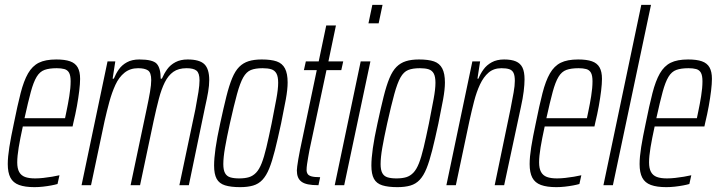

<svg xmlns="http://www.w3.org/2000/svg" viewBox="-20 -763 2960 791"><path d="M122 8Q83 8 58.5 -1Q34 -10 23 -31Q12 -52 12 -87Q12 -116 18.5 -157Q25 -198 37 -254Q52 -329 65 -379.5Q78 -430 95.5 -460.5Q113 -491 140 -504.5Q167 -518 212 -518Q247 -518 268.5 -510.5Q290 -503 300 -485.5Q310 -468 310 -438Q310 -418 306.5 -389Q303 -360 297 -326.5Q291 -293 282 -256L279 -242H74Q63 -192 57 -155.5Q51 -119 51 -94Q51 -69 59 -54.5Q67 -40 83 -34Q99 -28 125 -28Q140 -28 158.5 -30Q177 -32 194.5 -35Q212 -38 225 -41L217 -5Q207 -2 191 1Q175 4 157 6Q139 8 122 8ZM81 -276H248L254 -305Q260 -333 265.5 -367Q271 -401 271 -428Q271 -452 264.5 -463.5Q258 -475 245 -478.5Q232 -482 214 -482Q183 -482 163.5 -475Q144 -468 131 -446.5Q118 -425 107 -384.5Q96 -344 81 -276Z M316 0 423 -510H455L444 -439H449Q457 -459 469.5 -477Q482 -495 503 -506.5Q524 -518 554 -518Q610 -518 626 -500Q642 -482 642 -439H647Q656 -460 669 -478Q682 -496 703 -507Q724 -518 753 -518Q802 -518 822 -498.5Q842 -479 842 -433Q842 -411 837.5 -384.5Q833 -358 825 -323L758 0H719L785 -313Q793 -355 797.5 -384Q802 -413 802 -432Q802 -462 789.5 -472Q777 -482 749 -482Q715 -482 694 -467Q673 -452 659 -424Q645 -396 634.5 -356Q624 -316 613 -265L557 0H518L584 -313Q593 -355 598 -384.5Q603 -414 603 -433Q603 -464 589.5 -473Q576 -482 549 -482Q516 -482 493 -463.5Q470 -445 455.5 -413.5Q441 -382 430.5 -343.5Q420 -305 411 -265L355 0Z M969 8Q931 8 907 0.5Q883 -7 872.5 -26.5Q862 -46 862 -81Q862 -110 868 -152.5Q874 -195 887 -254Q901 -319 912.5 -365Q924 -411 936.5 -441Q949 -471 965.5 -487.5Q982 -504 1004.5 -511Q1027 -518 1058 -518Q1097 -518 1120 -510Q1143 -502 1154 -481Q1165 -460 1165 -423Q1165 -395 1157.5 -353.5Q1150 -312 1138 -254Q1124 -189 1112.5 -143.5Q1101 -98 1089 -68.5Q1077 -39 1061 -22Q1045 -5 1022.5 1.5Q1000 8 969 8ZM965 -28Q989 -28 1005.5 -33Q1022 -38 1035 -51.5Q1048 -65 1058 -90.5Q1068 -116 1077.5 -156Q1087 -196 1099 -254Q1111 -315 1118.5 -355.5Q1126 -396 1126 -422Q1126 -447 1119 -460Q1112 -473 1098 -477.5Q1084 -482 1062 -482Q1032 -482 1013.5 -474.5Q995 -467 982 -444Q969 -421 956.5 -375.5Q944 -330 927 -254Q914 -195 907 -154.5Q900 -114 900 -87Q900 -63 907 -50Q914 -37 928.5 -32.5Q943 -28 965 -28Z M1292 0Q1266 0 1249 -3.5Q1232 -7 1222 -14.5Q1212 -22 1207.5 -33.5Q1203 -45 1203 -61Q1203 -66 1204.5 -78Q1206 -90 1209 -107.5Q1212 -125 1216 -145L1285 -474H1232L1240 -510H1293L1324 -658H1364L1333 -510H1394L1386 -474H1325L1255 -145Q1252 -129 1249.5 -114.5Q1247 -100 1245 -86.5Q1243 -73 1243 -61Q1243 -54 1247 -47Q1251 -40 1263 -36.5Q1275 -33 1299 -33Z M1498 -667 1514 -743H1556L1540 -667ZM1359 0 1466 -510H1506L1398 0Z M1617 8Q1579 8 1555 0.5Q1531 -7 1520.5 -26.5Q1510 -46 1510 -81Q1510 -110 1516 -152.5Q1522 -195 1535 -254Q1549 -319 1560.5 -365Q1572 -411 1584.5 -441Q1597 -471 1613.5 -487.5Q1630 -504 1652.5 -511Q1675 -518 1706 -518Q1745 -518 1768 -510Q1791 -502 1802 -481Q1813 -460 1813 -423Q1813 -395 1805.5 -353.5Q1798 -312 1786 -254Q1772 -189 1760.5 -143.5Q1749 -98 1737 -68.5Q1725 -39 1709 -22Q1693 -5 1670.5 1.5Q1648 8 1617 8ZM1613 -28Q1637 -28 1653.5 -33Q1670 -38 1683 -51.5Q1696 -65 1706 -90.5Q1716 -116 1725.5 -156Q1735 -196 1747 -254Q1759 -315 1766.5 -355.5Q1774 -396 1774 -422Q1774 -447 1767 -460Q1760 -473 1746 -477.5Q1732 -482 1710 -482Q1680 -482 1661.5 -474.5Q1643 -467 1630 -444Q1617 -421 1604.5 -375.5Q1592 -330 1575 -254Q1562 -195 1555 -154.5Q1548 -114 1548 -87Q1548 -63 1555 -50Q1562 -37 1576.5 -32.5Q1591 -28 1613 -28Z M1819 0 1926 -510H1958L1947 -439H1951Q1959 -459 1972 -477Q1985 -495 2006 -506.5Q2027 -518 2057 -518Q2087 -518 2105.5 -510Q2124 -502 2132.5 -484.5Q2141 -467 2141 -436Q2141 -415 2137.5 -386.5Q2134 -358 2126 -322L2057 0H2018L2083 -313Q2091 -354 2096 -382Q2101 -410 2101 -430Q2101 -452 2095.5 -463Q2090 -474 2078 -478Q2066 -482 2046 -482Q2014 -482 1993 -464Q1972 -446 1957.5 -415Q1943 -384 1933 -345Q1923 -306 1914 -265L1858 0Z M2272 8Q2233 8 2208.5 -1Q2184 -10 2173 -31Q2162 -52 2162 -87Q2162 -116 2168.5 -157Q2175 -198 2187 -254Q2202 -329 2215 -379.5Q2228 -430 2245.5 -460.5Q2263 -491 2290 -504.5Q2317 -518 2362 -518Q2397 -518 2418.5 -510.5Q2440 -503 2450 -485.5Q2460 -468 2460 -438Q2460 -418 2456.5 -389Q2453 -360 2447 -326.5Q2441 -293 2432 -256L2429 -242H2224Q2213 -192 2207 -155.5Q2201 -119 2201 -94Q2201 -69 2209 -54.5Q2217 -40 2233 -34Q2249 -28 2275 -28Q2290 -28 2308.5 -30Q2327 -32 2344.5 -35Q2362 -38 2375 -41L2367 -5Q2357 -2 2341 1Q2325 4 2307 6Q2289 8 2272 8ZM2231 -276H2398L2404 -305Q2410 -333 2415.5 -367Q2421 -401 2421 -428Q2421 -452 2414.5 -463.5Q2408 -475 2395 -478.5Q2382 -482 2364 -482Q2333 -482 2313.5 -475Q2294 -468 2281 -446.5Q2268 -425 2257 -384.5Q2246 -344 2231 -276Z M2466 0 2622 -743H2662L2505 0Z M2725 8Q2686 8 2661.5 -1Q2637 -10 2626 -31Q2615 -52 2615 -87Q2615 -116 2621.5 -157Q2628 -198 2640 -254Q2655 -329 2668 -379.5Q2681 -430 2698.5 -460.5Q2716 -491 2743 -504.5Q2770 -518 2815 -518Q2850 -518 2871.5 -510.5Q2893 -503 2903 -485.5Q2913 -468 2913 -438Q2913 -418 2909.5 -389Q2906 -360 2900 -326.5Q2894 -293 2885 -256L2882 -242H2677Q2666 -192 2660 -155.5Q2654 -119 2654 -94Q2654 -69 2662 -54.5Q2670 -40 2686 -34Q2702 -28 2728 -28Q2743 -28 2761.5 -30Q2780 -32 2797.5 -35Q2815 -38 2828 -41L2820 -5Q2810 -2 2794 1Q2778 4 2760 6Q2742 8 2725 8ZM2684 -276H2851L2857 -305Q2863 -333 2868.5 -367Q2874 -401 2874 -428Q2874 -452 2867.5 -463.5Q2861 -475 2848 -478.5Q2835 -482 2817 -482Q2786 -482 2766.5 -475Q2747 -468 2734 -446.5Q2721 -425 2710 -384.5Q2699 -344 2684 -276Z"/></svg>

Font: Saira UltraCondensed ExtraLight
Style: Italic
Weight: 250
Width: 1
Italic angle: -12°
Designer: Hector Gatti with collaboration of the Omnibus-Type team
Foundry: Omnibus-Type
Version: Version 1.101